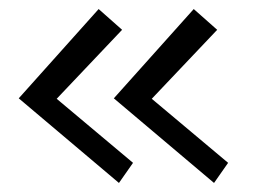

<svg xmlns="http://www.w3.org/2000/svg" viewBox="-20 -469 554 420"><path d="M195.8 -449.2 247.1 -403.8 104 -252.9 271 -112.8 240.2 -68.8 21 -253.9ZM403.8 -449.2 455.1 -403.8 312 -252.9 479 -112.8 448.2 -68.8 229 -253.9Z"/></svg>

Font: Lobster Two
Style: Regular
Weight: 400
Designer: Pablo Impallari
Foundry: Pablo Impallari. www.impallari.com
Version: Version 1.006